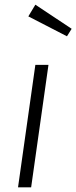

<svg xmlns="http://www.w3.org/2000/svg" viewBox="-20 -800 326 820"><path d="M187 -523 113 0H57L131 -523ZM131 -780 286 -677 266 -645 101 -730Z"/></svg>

Font: Fira Sans Condensed Light
Style: Italic
Weight: 300
Width: 3
Italic angle: -8°
Designer: Carrois Corporate & Edenspiekermann AG
Foundry: Carrois Corporate GbR & Edenspiekermann AG
Version: Version 4.203